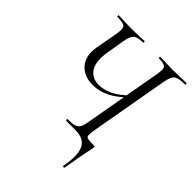

<svg xmlns="http://www.w3.org/2000/svg" viewBox="-227 -752 1073 1073"><g transform="rotate(45 309.0 -215.5)"><path d="M254.2 -246Q182.4 -246 144.8 -290.2Q107.2 -334.4 120.2 -409.6L144.8 -545.4Q152 -588.6 140.9 -600.8Q129.8 -613 81.6 -613Q78.4 -613 78.4 -619Q78.4 -625 81.6 -625Q96 -625 110.9 -624Q125.8 -623 143.7 -622.5Q161.6 -622 184.4 -622Q217.4 -622 241.6 -623.5Q265.8 -625 283.4 -625Q286.6 -625 286.6 -619Q286.6 -613 283.4 -613Q239 -613 223.8 -598.2Q208.6 -583.4 200.6 -539.6L184.4 -441.6Q168.4 -355.6 194.7 -312.8Q221 -270 276.2 -270Q315 -270 356.6 -289.7Q398.2 -309.4 450.2 -360.2L456.4 -350.8Q398.4 -292.8 349.9 -269.4Q301.4 -246 254.2 -246ZM360.8 0H289.6Q285.8 0 285.8 -6Q285.8 -12 289.6 -12Q325.2 -12 343.1 -17.6Q361 -23.2 369.4 -38.8Q377.8 -54.4 382 -82.4L463.8 -543.4Q471.8 -586.4 462.3 -599.7Q452.8 -613 410.2 -613Q407 -613 407 -619Q407 -625 410.2 -625Q430.8 -625 455.4 -623.5Q480 -622 508.2 -622Q539 -622 566.4 -623.5Q593.8 -625 614.4 -625Q618.4 -625 618.4 -619Q618.4 -613 614.4 -613Q581.2 -613 562.6 -607.4Q544 -601.8 535.6 -586.6Q527.2 -571.4 521.4 -542.4L439.4 -79.4Q434.2 -45.4 434.6 -31.5Q435 -17.6 448.9 -14.8Q462.8 -12 495.4 -12Q503.6 -12 504.4 -8.9Q505.2 -5.8 503.2 4.4Q501.2 16.2 497.2 33.4Q493.2 50.6 486.6 86.4Q480 122.2 468.2 191.4Q468.2 194.2 461.7 193.8Q455.2 193.4 456.2 189.6Q474.6 90.2 452.7 45.1Q430.8 0 360.8 0Z"/></g></svg>

Font: Cormorant Infant Light
Style: Italic
Weight: 300
Italic angle: -10°
Designer: Christian Thalmann (Catharsis Fonts)
Foundry: Catharsis Fonts
Version: Version 4.001